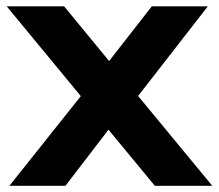

<svg xmlns="http://www.w3.org/2000/svg" viewBox="-20 -597 704 617"><path d="M239.7 -288.1 1.5 -576.7H186L330.6 -400.9L467.8 -576.7H647.9L423.8 -288.6L662.1 0H477.5L328.6 -180.2L190.4 0H10.3Z"/></svg>

Font: Krona One
Style: Regular
Weight: 400
Version: Version 1.003